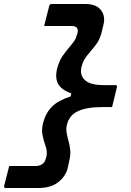

<svg xmlns="http://www.w3.org/2000/svg" viewBox="-37 -780 657 961"><path d="M250 -441Q260 -477 278.5 -503Q297 -529 315 -549.5Q333 -570 342 -588Q344 -595 346.5 -601Q349 -607 351 -614Q359 -650 321 -650H184Q191 -676 196.5 -699.5Q202 -723 209 -749Q211 -760 222 -760H390Q446 -760 469.5 -728Q493 -696 479 -649L471 -615Q461 -578 440 -552Q419 -526 399 -502Q379 -478 371 -446Q361 -404 388 -379Q415 -354 482 -354H540Q551 -354 548 -343L524 -244H474Q395 -244 352 -223Q309 -202 298 -156Q293 -135 296.5 -115Q300 -95 306 -74Q312 -53 314.5 -28.5Q317 -4 309 28L302 61Q292 102 255 131.5Q218 161 154 161H-8Q-19 161 -16 150Q-9 124 -3.5 100.5Q2 77 9 51H139Q182 51 192 15Q194 10 195 4.5Q196 -1 197 -6Q199 -27 190.5 -50.5Q182 -74 176 -103Q170 -132 179 -166Q192 -215 223.5 -246.5Q255 -278 316 -297L320 -313Q270 -330 253.5 -361Q237 -392 250 -441Z"/></svg>

Font: Recursive Mn Lnr St SmB
Style: Italic
Weight: 600
Italic angle: -15°
Monospace: yes
Version: Version 1.079;hotconv 1.0.112;makeotfexe 2.5.65598; ttfautoh